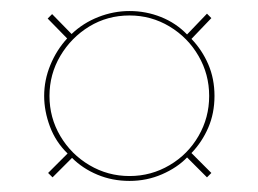

<svg xmlns="http://www.w3.org/2000/svg" viewBox="-20 -383 471 350"><path d="M75.8 -59.7 67.7 -67.7 103.2 -103.2Q81.5 -124.2 71 -152.4Q60.5 -180.6 60.5 -208.1Q60.5 -237.1 71.8 -264.5Q83.1 -291.9 102.4 -312.9L66.9 -349.2L75 -357.3L110.5 -321Q131.5 -341.1 159.3 -352Q187.1 -362.9 216.1 -362.9Q246 -362.9 273.4 -352Q300.8 -341.1 321 -320.2L357.3 -358.1L365.3 -350L329 -312.1Q348.4 -291.9 359.7 -265.7Q371 -239.5 371 -208.1Q371 -176.6 359.7 -150.4Q348.4 -124.2 329 -104L365.3 -67.7L357.3 -59.7L321 -96Q303.2 -77.4 275.4 -65.3Q247.6 -53.2 216.1 -53.2Q184.7 -53.2 157.7 -64.5Q130.6 -75.8 111.3 -95.2ZM216.1 -62.1Q255.6 -62.1 289.1 -81.9Q322.6 -101.6 341.9 -135.1Q361.3 -168.5 361.3 -208.1Q361.3 -247.6 341.9 -281Q322.6 -314.5 289.1 -334.7Q255.6 -354.8 216.1 -354.8Q175.8 -354.8 142.7 -334.7Q109.7 -314.5 89.9 -281Q70.2 -247.6 70.2 -208.1Q70.2 -168.5 89.9 -135.1Q109.7 -101.6 143.1 -81.9Q176.6 -62.1 216.1 -62.1Z"/></svg>

Font: Playfair 144pt SemiExpanded Light
Style: Regular
Weight: 300
Width: 6
Designer: Claus Eggers Sørensen
Foundry: Claus Eggers Sørensen
Version: Version 2.203